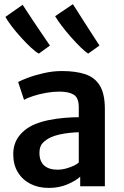

<svg xmlns="http://www.w3.org/2000/svg" viewBox="-20 -914 610 942"><path d="M219 8Q168 8 128.8 -12.2Q89.5 -32.5 67.2 -69.5Q45 -106.5 45 -156.5Q45 -209.5 73.5 -246.5Q102 -283.5 150 -304Q182.5 -317.5 220.2 -325Q258 -332.5 296 -335.8Q334 -339 366.5 -339L391 -308L366.5 -265Q347.5 -265 321.8 -262.2Q296 -259.5 271.5 -254Q247 -248.5 230 -240.5Q206.5 -230 190 -213Q173.5 -196 173.5 -164.5Q173.5 -123 196.5 -102.2Q219.5 -81.5 262 -81.5Q284 -81.5 306 -87.8Q328 -94 344.5 -102.2Q361 -110.5 366.5 -117L390.5 -90L373.5 -47Q351.5 -27 310.8 -9.5Q270 8 219 8ZM494.5 0H373.5V-83H366.5V-387.5Q366.5 -434.5 341.8 -449.5Q317 -464.5 271.5 -464.5Q240 -464.5 206.2 -458.5Q172.5 -452.5 143.8 -443.2Q115 -434 98 -424L69 -511.5Q82.5 -519.5 116.2 -532.2Q150 -545 194.8 -555.2Q239.5 -565.5 283.5 -565.5Q351 -565.5 398 -550Q445 -534.5 469.8 -494Q494.5 -453.5 494.5 -378.5ZM412.5 -651Q397.5 -660.5 375 -682.5Q352.5 -704.5 328.2 -732Q304 -759.5 283.2 -786.8Q262.5 -814 250.5 -834.5L337.5 -893.5Q348.5 -877 361 -857.2Q373.5 -837.5 387 -816.2Q400.5 -795 414.5 -773.2Q428.5 -751.5 442.2 -730.5Q456 -709.5 468 -690.5ZM170.5 -651Q154.5 -659.5 131.2 -681.2Q108 -703 83 -730.5Q58 -758 37.5 -785Q17 -812 6.5 -831L91 -890.5Q102 -874 115 -854Q128 -834 142 -813Q156 -792 170.5 -770.5Q185 -749 198.8 -728.8Q212.5 -708.5 225 -690.5Z"/></svg>

Font: Merriweather Sans Medium
Style: Regular
Weight: 500
Designer: Eben Sorkin
Foundry: Eben Sorkin
Version: Version 2.001